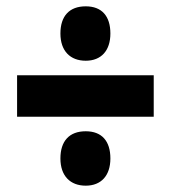

<svg xmlns="http://www.w3.org/2000/svg" viewBox="-20 -656 540 607"><path d="M251 -464C300 -464 329 -496 329 -550C329 -605 302 -636 251 -636C199 -636 171 -605 171 -550C171 -495 202 -464 251 -464ZM34 -287H466V-418H34ZM251 -69C300 -69 329 -101 329 -155C329 -210 302 -241 251 -241C199 -241 171 -210 171 -155C171 -100 202 -69 251 -69Z"/></svg>

Font: Noto Sans Georgian ExtraCondensed Black
Style: Regular
Weight: 900
Width: 2
Designer: Monotype Design Team, Akaki Razmadze
Foundry: Google LLC
Version: Version 2.005